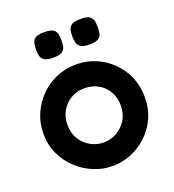

<svg xmlns="http://www.w3.org/2000/svg" viewBox="-128 -783 816 899"><g transform="rotate(-20 279.5 -333.5)"><path d="M282 16Q234 16 188.5 -2.5Q143 -21 106.5 -55Q70 -89 48.5 -135Q27 -181 27 -236Q27 -289 47 -335Q67 -381 102 -416Q137 -451 182.5 -470.5Q228 -490 280 -490Q350 -490 407 -456.5Q464 -423 498 -366Q532 -309 532 -237Q532 -180 511 -133.5Q490 -87 454 -53.5Q418 -20 373.5 -2Q329 16 282 16ZM280 -102Q313 -102 343.5 -118.5Q374 -135 393.5 -166Q413 -197 413 -239Q413 -278 395.5 -308Q378 -338 348 -355Q318 -372 279 -372Q242 -372 212 -354.5Q182 -337 164.5 -306.5Q147 -276 147 -238Q147 -196 166 -165.5Q185 -135 215.5 -118.5Q246 -102 280 -102ZM373 -556Q342 -556 329 -565.5Q316 -575 313 -590Q310 -605 310 -620Q310 -636 313 -650.5Q316 -665 329 -674Q342 -683 374 -683Q406 -683 419 -673.5Q432 -664 434.5 -649.5Q437 -635 437 -619Q437 -604 434.5 -589.5Q432 -575 419 -565.5Q406 -556 373 -556ZM193 -556Q161 -556 148 -565.5Q135 -575 132 -590Q129 -605 129 -620Q130 -636 132.5 -650.5Q135 -665 148 -674Q161 -683 193 -683Q225 -683 238 -673.5Q251 -664 253.5 -649.5Q256 -635 256 -619Q256 -604 253.5 -589.5Q251 -575 238 -565.5Q225 -556 193 -556Z"/></g></svg>

Font: Fredoka Light Medium
Style: Regular
Weight: 500
Version: Version 2.001